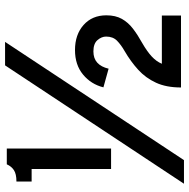

<svg xmlns="http://www.w3.org/2000/svg" viewBox="-14 -738 764 777"><g transform="rotate(-90 368.5 -350.0)"><path d="M72.5 -283V-604.5H22V-666Q52.5 -666 68 -676.2Q83.5 -686.5 91.5 -705H155.5V-283ZM13 12 492 -712H587L108.5 12ZM402.5 0Q402.5 -59.5 421.8 -101.2Q441 -143 474.2 -173.2Q507.5 -203.5 549.5 -228Q575 -242.5 591.8 -259Q608.5 -275.5 608.5 -303Q608.5 -321.5 594.2 -338Q580 -354.5 548.5 -354.5Q520 -354.5 502.8 -338.8Q485.5 -323 478.5 -293L403 -314Q415.5 -364 454.8 -396.5Q494 -429 554 -429Q616.5 -429 655.5 -394.2Q694.5 -359.5 694.5 -302Q694.5 -265 680 -239.2Q665.5 -213.5 640.2 -194.2Q615 -175 582.5 -157Q548.5 -137.5 528 -118.5Q507.5 -99.5 498.5 -77.5H693.5V0Z"/></g></svg>

Font: Overpass Medium
Style: Regular
Weight: 500
Designer: Delve Withrington, Dave Bailey, Thomas Jockin
Foundry: Delve Fonts LLC
Version: Version 4.000